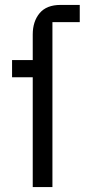

<svg xmlns="http://www.w3.org/2000/svg" viewBox="-20 -760 344 780"><path d="M113 0V-446H29V-516H113V-620Q113 -673 141 -706.5Q169 -740 226 -740H304V-670H193V0Z"/></svg>

Font: IBM Plex Sans
Style: Regular
Weight: 400
Designer: Mike Abbink, Paul van der Laan, Pieter van Rosmalen
Foundry: Bold Monday
Version: Version 3.201